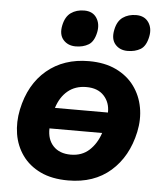

<svg xmlns="http://www.w3.org/2000/svg" viewBox="-53 -777 704 837"><g transform="rotate(5 299.0 -359.0)"><path d="M276 13Q204.5 13 154.5 -11Q104.5 -35 75 -76.2Q45.5 -117.5 37 -169.2Q28.5 -221 40 -276.5Q63.5 -388.5 137.8 -450.8Q212 -513 322 -513Q391 -513 441 -489Q491 -465 521 -424Q551 -383 560.5 -331.2Q570 -279.5 558 -223.5Q534.5 -114.5 461.8 -50.8Q389 13 276 13ZM320.5 -399.5Q272 -399.5 239.2 -372.2Q206.5 -345 191.5 -297H423.5Q424.5 -341 397.5 -370.2Q370.5 -399.5 320.5 -399.5ZM277.5 -100Q326.5 -100 358.5 -129.5Q390.5 -159 406 -206H175.5Q174 -157.5 201.2 -128.8Q228.5 -100 277.5 -100ZM485 -572Q450.5 -572 430.8 -595Q411 -618 419.5 -658.5Q427 -697 451.2 -714Q475.5 -731 509.5 -731Q546 -731 563.8 -705Q581.5 -679 574 -642.5Q565.5 -600.5 541.8 -586.2Q518 -572 485 -572ZM258 -572Q223.5 -572 203.5 -595Q183.5 -618 192 -658.5Q200 -697 224 -714Q248 -731 282 -731Q319 -731 336.2 -705Q353.5 -679 346.5 -642.5Q338 -600.5 314.2 -586.2Q290.5 -572 258 -572Z"/></g></svg>

Font: Commissioner
Style: Bold Italic
Weight: 700
Italic angle: -12°
Designer: Kostas Bartsokas
Foundry: Kostas Bartsokas
Version: Version 1.000; ttfautohint (v1.8.3)